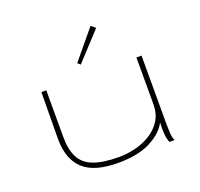

<svg xmlns="http://www.w3.org/2000/svg" viewBox="-120 -807 990 951"><g transform="rotate(-20 375.0 -331.5)"><path d="M347 11Q222 11 164.5 -42.5Q107 -96 107 -202L109 -449H135V-202Q135 -136 156.5 -94.5Q178 -53 227.5 -34Q277 -15 362 -15Q405 -15 449 -26Q493 -37 529 -59.5Q565 -82 587.5 -117.5Q610 -153 610 -203V-449H637V-87Q637 -64 638.5 -40.5Q640 -17 648 0H621Q613 -17 610.5 -42.5Q608 -68 610 -107Q587 -59 521 -24Q455 11 347 11ZM339 -510 325 -523 450 -674 473 -655Z"/></g></svg>

Font: Inconsolata ExtraExpanded ExtraLight
Style: Regular
Weight: 200
Width: 8
Monospace: yes
Designer: Raph Levien, Cyreal, Brenton Simpson
Foundry: Raph Levien, Cyreal, Google
Version: Version 3.100; ttfautohint (v1.8.4.7-5d5b)